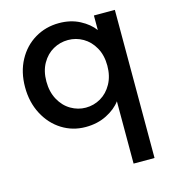

<svg xmlns="http://www.w3.org/2000/svg" viewBox="-119 -658 917 1018"><g transform="rotate(-15 339.0 -149.0)"><path d="M298 -560Q362 -560 411.5 -534Q461 -508 488 -471V-551H603V262H488V-80Q461 -43 410 -17Q359 9 294 9Q223 9 164.5 -27.5Q106 -64 71.5 -129.5Q37 -195 37 -278Q37 -361 71.5 -425Q106 -489 165.5 -524.5Q225 -560 298 -560ZM321 -461Q277 -461 239 -439.5Q201 -418 177.5 -376.5Q154 -335 154 -278Q154 -221 177.5 -178Q201 -135 239.5 -112.5Q278 -90 321 -90Q365 -90 403 -112Q441 -134 464.5 -176.5Q488 -219 488 -276Q488 -333 464.5 -375Q441 -417 403 -439Q365 -461 321 -461Z"/></g></svg>

Font: Poppins-tnum Medium
Style: Regular
Weight: 500
Designer: Ninad Kale (Devanagari), Jonny Pinhorn (Latin)
Foundry: Indian Type Foundry
Version: Version 4.004